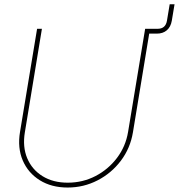

<svg xmlns="http://www.w3.org/2000/svg" viewBox="-20 -861 829 890"><path d="M652.3 -705.1 656.2 -727.5H710.4Q747.6 -727.5 753.9 -765.1L766.6 -841.3H789.1L776.4 -765.1Q771.5 -736.3 753.4 -720.7Q735.4 -705.1 706.5 -705.1ZM293.5 8.3Q218.8 8.3 164.6 -25.4Q110.4 -59.1 85.4 -117.4Q60.5 -175.8 72.8 -249.5L151.9 -727.5H174.3L95.2 -247.6Q84 -180.2 106.2 -127.4Q128.4 -74.7 177.2 -44.4Q226.1 -14.2 293.9 -14.2Q363.3 -14.2 422.6 -44.9Q481.9 -75.7 522.2 -128.9Q562.5 -182.1 573.7 -249.5L652.8 -727.5H675.3L596.2 -247.6Q584 -173.8 540.3 -116Q496.6 -58.1 432.1 -24.9Q367.7 8.3 293.5 8.3Z"/></svg>

Font: Inter 28pt Thin
Style: Italic
Weight: 250
Italic angle: -9.3988°
Designer: Rasmus Andersson
Foundry: rsms
Version: Version 4.001;git-66647c0bb